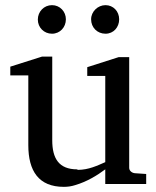

<svg xmlns="http://www.w3.org/2000/svg" viewBox="-20 -714 608 746"><path d="M280 -56C209 -56 183 -98 183 -169V-494H143L20 -455V-421H90V-150C90 -50 130 12 228 12C243 12 258 10 273 5C317 -8 357 -32 389 -56V1H548V-38L504 -41C493 -42 482 -50 482 -62V-492H441L319 -453V-419H389V-84C359 -71 325 -54 282 -54ZM182 -694C151 -694 127 -669 127 -638C127 -607 151 -583 182 -583C213 -583 236 -608 236 -639C236 -669 213 -694 182 -694ZM390 -694C360 -694 334 -669 334 -639C334 -607 358 -583 390 -583C421 -583 443 -608 443 -639C443 -670 420 -694 390 -694Z"/></svg>

Font: Veleka
Style: Regular
Weight: 400
Designer: Stefan Peev, Context Ltd, 2016; SIL International, 1997-2014.
Foundry: Stefan Peev, Context Ltd, 2016
Version: Version 1.000